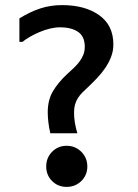

<svg xmlns="http://www.w3.org/2000/svg" viewBox="-20 -727 540 752"><path d="M56 -563V-655Q98 -681 138 -694Q178 -707 223 -707Q313 -707 368.5 -667.5Q424 -628 424 -553Q424 -527 415 -504Q406 -481 392 -460.5Q378 -440 360.5 -421.5Q343 -403 326 -387Q313 -375 303 -365Q293 -355 285.5 -343.5Q278 -332 274 -318Q270 -304 270 -286Q270 -248 283 -205H177Q172 -227 169.5 -248Q167 -269 167 -287Q167 -335 187 -369Q207 -403 241 -435Q254 -447 267 -459Q280 -471 290 -484Q300 -497 306 -511.5Q312 -526 312 -544Q312 -584 286 -602Q260 -620 215 -620Q196 -620 175.5 -615Q155 -610 135 -601.5Q115 -593 97.5 -583Q80 -573 68 -563ZM161 -75Q161 -41 184 -18Q207 5 241 5Q275 5 298.5 -18Q322 -41 322 -75Q322 -109 298.5 -132.5Q275 -156 241 -156Q207 -156 184 -132.5Q161 -109 161 -75Z"/></svg>

Font: D2Coding
Style: Bold
Weight: 700
Monospace: yes
Designer: Yong-Rak Park; Jeong-Hwan Yoon; Sang-Min Lee;
Foundry: NHN Corporation
Version: Version 1.3.2; Build 20180524